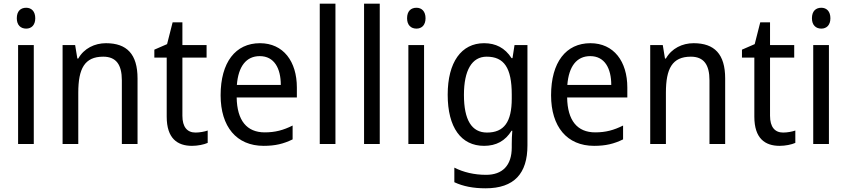

<svg xmlns="http://www.w3.org/2000/svg" viewBox="-20 -780 4588 1040"><path d="M122 -738C92 -738 71 -720 71 -681C71 -644 92 -625 122 -625C150 -625 171 -644 171 -681C171 -719 150 -738 122 -738ZM163 -536H78V0H163Z M554 -546C493 -546 435 -518 404 -463H399L387 -536H319V0H404V-278C404 -408 438 -473 539 -473C609 -473 640 -430 640 -345V0H725V-355C725 -487 667 -546 554 -546Z M1039 -62C994 -62 968 -92 968 -153V-468H1099V-536H968V-659H915L885 -541L816 -511V-468H883V-148C883 -30 941 10 1020 10C1051 10 1085 3 1105 -6V-73C1088 -67 1062 -62 1039 -62Z M1388 -546C1256 -546 1175 -443 1175 -264C1175 -94 1261 10 1408 10C1471 10 1516 -1 1565 -25V-100C1515 -75 1471 -63 1414 -63C1317 -63 1264 -127 1262 -252H1588V-306C1588 -447 1515 -546 1388 -546ZM1387 -476C1466 -476 1501 -409 1501 -320H1263C1271 -421 1314 -476 1387 -476Z M1797 0V-760H1712V0Z M2037 0V-760H1952V0Z M2236 -738C2206 -738 2185 -720 2185 -681C2185 -644 2206 -625 2236 -625C2264 -625 2285 -644 2285 -681C2285 -719 2264 -738 2236 -738ZM2277 -536H2192V0H2277Z M2602 -546C2479 -546 2405 -443 2405 -267C2405 -89 2478 10 2602 10C2668 10 2717 -17 2751 -72H2755C2753 -53 2752 -18 2752 0V19C2752 117 2701 167 2613 167C2549 167 2490 153 2441 128V207C2488 229 2543 240 2610 240C2766 240 2837 159 2837 8V-536H2767L2756 -465H2751C2715 -521 2665 -546 2602 -546ZM2616 -473C2710 -473 2752 -413 2752 -268V-246C2752 -119 2710 -62 2618 -62C2535 -62 2493 -130 2493 -266C2493 -399 2536 -473 2616 -473Z M3178 -546C3046 -546 2965 -443 2965 -264C2965 -94 3051 10 3198 10C3261 10 3306 -1 3355 -25V-100C3305 -75 3261 -63 3204 -63C3107 -63 3054 -127 3052 -252H3378V-306C3378 -447 3305 -546 3178 -546ZM3177 -476C3256 -476 3291 -409 3291 -320H3053C3061 -421 3104 -476 3177 -476Z M3737 -546C3676 -546 3618 -518 3587 -463H3582L3570 -536H3502V0H3587V-278C3587 -408 3621 -473 3722 -473C3792 -473 3823 -430 3823 -345V0H3908V-355C3908 -487 3850 -546 3737 -546Z M4222 -62C4177 -62 4151 -92 4151 -153V-468H4282V-536H4151V-659H4098L4068 -541L3999 -511V-468H4066V-148C4066 -30 4124 10 4203 10C4234 10 4268 3 4288 -6V-73C4271 -67 4245 -62 4222 -62Z M4429 -738C4399 -738 4378 -720 4378 -681C4378 -644 4399 -625 4429 -625C4457 -625 4478 -644 4478 -681C4478 -719 4457 -738 4429 -738ZM4470 -536H4385V0H4470Z"/></svg>

Font: Noto Sans Lao Looped SemiCondensed
Style: Regular
Weight: 400
Width: 4
Designer: Mark Frömberg, Ben Mitchell
Foundry: The Fontpad Ltd
Version: Version 1.003